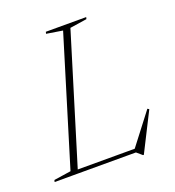

<svg xmlns="http://www.w3.org/2000/svg" viewBox="-161 -787 830 912"><g transform="rotate(-20 253.5 -331.0)"><path d="M289 -662.5 86 0H-32L-29.5 -9.5L56.5 -22.5L252 -662.5L170.5 -675.5L173 -685H377L374.5 -675.5ZM372 -8.5 501 -176.5 509 -171.5 410.5 23.5H406.5L379 0H63.5L69.5 -18.5H404.5Z"/></g></svg>

Font: Newsreader 36pt ExtraLight
Style: Italic
Weight: 250
Italic angle: -17°
Designer: Hugues Gentile
Foundry: Production Type
Version: Version 1.003